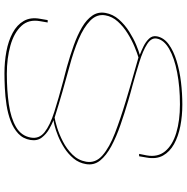

<svg xmlns="http://www.w3.org/2000/svg" viewBox="-8 -712 859 884"><g transform="rotate(90 422.0 -270.5)"><path d="M318 139Q265 139 216.8 130Q168.5 121 131.8 101.2Q95 81.5 77 50.2Q59 19 67 -25L73 -60H84L78 -25Q68.5 27.5 100 61.2Q131.5 95 190 111.5Q248.5 128 320 128Q396.5 128 460.5 118.8Q524.5 109.5 565.5 85.5Q606.5 61.5 614 17Q620.5 -21 588.8 -46Q557 -71 495.8 -90.5Q434.5 -110 352 -132Q336 -136 320 -140.2Q304 -144.5 287 -149Q235.5 -163.5 188.8 -180.2Q142 -197 106.2 -218Q70.5 -239 52.2 -265.8Q34 -292.5 40 -326Q46 -360.5 70.2 -388Q94.5 -415.5 126.2 -435.5Q158 -455.5 187.5 -467.8Q217 -480 233 -484Q231.5 -484.5 226 -487Q214 -491.5 193.5 -501.5Q173 -511.5 158.2 -527Q143.5 -542.5 148 -564Q154.5 -595.5 184.8 -617.5Q215 -639.5 260.5 -653.5Q306 -667.5 358.5 -673.8Q411 -680 462 -680Q514 -680 561.2 -670.8Q608.5 -661.5 644 -641.8Q679.5 -622 696.8 -591Q714 -560 706 -516L700 -481H689L696 -516Q705 -567 676.8 -601Q648.5 -635 592.2 -652Q536 -669 461 -669Q381 -669 314.5 -656.2Q248 -643.5 206 -619.5Q164 -595.5 158 -562Q153.5 -537 183.8 -517.8Q214 -498.5 265 -482.5Q316 -466.5 374 -450.5Q391.5 -446 409 -441Q426.5 -436 444 -431Q501.5 -414 556.2 -395Q611 -376 653.8 -353Q696.5 -330 719.5 -301.5Q742.5 -273 736 -236Q730.5 -203.5 709.8 -178.8Q689 -154 661.5 -136.5Q634 -119 606.8 -108Q579.5 -97 559.2 -92Q539 -87 534 -87Q534.5 -86.5 536 -86Q552 -79.5 574.8 -66.8Q597.5 -54 613.8 -33Q630 -12 625 19Q619.5 53 595.8 75.2Q572 97.5 537.5 110.5Q503 123.5 463.5 129.5Q424 135.5 386 137.2Q348 139 318 139ZM522 -92Q536.5 -94 567 -103.2Q597.5 -112.5 631.8 -130Q666 -147.5 692.2 -174Q718.5 -200.5 725 -237Q732.5 -280.5 695.8 -312.5Q659 -344.5 592.8 -370Q526.5 -395.5 445 -420Q412.5 -430 373.8 -441.2Q335 -452.5 300.2 -462.2Q265.5 -472 245 -478Q226 -472.5 195.8 -460Q165.5 -447.5 134.5 -428.2Q103.5 -409 80 -383.2Q56.5 -357.5 51 -325Q44.5 -286.5 75.2 -256.2Q106 -226 162 -202.2Q218 -178.5 288 -160Q340 -146 402.5 -128Q465 -110 522 -92Z"/></g></svg>

Font: Anybody UltraExpanded Thin
Style: Italic
Weight: 100
Width: 9
Italic angle: -10°
Designer: Tyler Finck
Foundry: Etcetera Type Company
Version: Version 1.010; ttfautohint (v1.8.3) -l 8 -r 50 -G 200 -x 14 